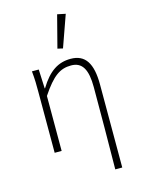

<svg xmlns="http://www.w3.org/2000/svg" viewBox="-137 -833 801 1090"><g transform="rotate(-15 264.0 -288.0)"><path d="M401 180H442V-308C442 -432 404 -492 318 -492C245 -492 189 -457 135 -368H133L128 -480H88C93 -431 93 -397 93 -358V0H134V-323C202 -425 246 -455 311 -455C377 -455 404 -405 404 -303C404 -146 403 19 401 180ZM292 -560 358 -746 310 -756 261 -567Z"/></g></svg>

Font: Source Sans Pro Light
Style: Regular
Weight: 300
Designer: Paul D. Hunt
Foundry: Adobe Systems Incorporated
Version: Version 3.006;hotconv 1.0.111;makeotfexe 2.5.65597